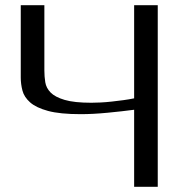

<svg xmlns="http://www.w3.org/2000/svg" viewBox="-20 -720 748 740"><path d="M497 -341Q478 -337 455.5 -334Q433 -331 410.5 -328.5Q388 -326 367.5 -325Q347 -324 332 -324Q266 -324 229 -335Q192 -346 175 -363.5Q158 -381 154.5 -403Q151 -425 151 -448V-700H60V-421Q60 -396 66.5 -371Q73 -346 96 -325.5Q119 -305 165 -292.5Q211 -280 291 -280Q338 -280 395 -285.5Q452 -291 497 -297V0H588V-700H497Z"/></svg>

Font: Tenor Sans
Style: Regular
Weight: 400
Designer: Denis Masharov
Foundry: Denis Masharov
Version: Version 1.1